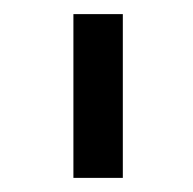

<svg xmlns="http://www.w3.org/2000/svg" viewBox="-20 -606 274 272"><path d="M84 -354H154V-586H84Z"/></svg>

Font: Iranian Sans 
Style: Regular
Weight: 400
Designer: Hooman Mehr, Hadi Navid in Neviseh Pardaz Co. Ltd. (http://nevisa.com)
Foundry: http://font-store.ir
Version: 5.0.0 build 1/7/1393